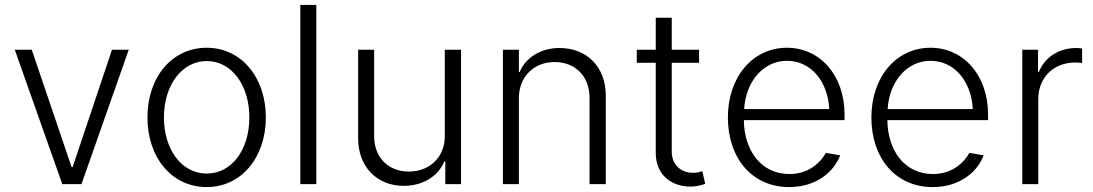

<svg xmlns="http://www.w3.org/2000/svg" viewBox="-20 -748 4441 780"><path d="M503 -546H435L275 -69H271L109 -546H40L233 0H311Z M820 12C960 12 1060 -108 1060 -271C1060 -434 960 -554 820 -554C678 -554 579 -434 579 -271C579 -108 678 12 820 12ZM646 -271C646 -402 719 -500 820 -500C921 -500 993 -402 993 -271C993 -140 922 -43 820 -43C718 -43 646 -140 646 -271Z M1265 -728H1200V0H1265Z M1787 -195C1787 -109 1725 -51 1641 -51C1557 -51 1500 -109 1500 -194V-546H1435V-185C1435 -71 1511 7 1620 7C1698 7 1760 -32 1785 -92H1789V0H1853V-546H1787Z M2088 -350C2088 -436 2149 -496 2233 -496C2318 -496 2375 -437 2375 -351V0H2441V-360C2441 -475 2365 -553 2253 -553C2177 -553 2116 -515 2091 -455H2088V-546H2023V0H2088Z M2644 -676V-546H2567V-493H2644V-126C2644 -42 2703 10 2785 10C2806 10 2824 6 2845 -1L2833 -53C2821 -48 2809 -46 2795 -46C2748 -46 2709 -77 2709 -132V-493H2820V-546H2709V-676Z M3186 12C3302 12 3371 -56 3393 -117L3335 -127C3317 -94 3271 -41 3187 -41C3071 -41 3003 -138 3002 -260H3411V-282C3411 -444 3310 -554 3177 -554C3037 -554 2937 -434 2937 -271C2937 -107 3034 12 3186 12ZM3003 -305C3010 -419 3083 -501 3177 -501C3274 -501 3343 -418 3349 -305Z M3769 12C3885 12 3954 -56 3976 -117L3918 -127C3900 -94 3854 -41 3770 -41C3654 -41 3586 -138 3585 -260H3994V-282C3994 -444 3893 -554 3760 -554C3620 -554 3520 -434 3520 -271C3520 -107 3617 12 3769 12ZM3586 -305C3593 -419 3666 -501 3760 -501C3857 -501 3926 -418 3932 -305Z M4133 0H4198V-346C4198 -433 4261 -494 4347 -494C4358 -494 4368 -493 4376 -492V-551C4368 -552 4362 -553 4353 -553C4283 -553 4225 -517 4200 -455H4197V-546H4133Z"/></svg>

Font: Wafeq Light
Style: Regular
Weight: 300
Designer: Rasmus Andersson & Azza Alameddine
Foundry: Google & TypeTogether
Version: Version 3.000;January 28, 2025;FontCreator 15.0.0.3014 64-bi